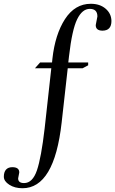

<svg xmlns="http://www.w3.org/2000/svg" viewBox="-156 -750 609 1015"><path d="M-28.8 217.8Q16.1 217.8 39.1 150.9Q62 84 80.1 -71.8L115.2 -389.2H28.8L56.2 -419.9H119.1L121.1 -439.9Q135.3 -567.9 187.5 -648.9Q240.2 -730 324.2 -730Q372.1 -730 402.3 -704.1Q432.6 -678.2 433.1 -639.2Q433.1 -588.4 386.2 -587.9Q350.1 -587.9 350.1 -617.2L358.9 -663.1Q358.9 -703.1 318.8 -703.1Q278.8 -703.1 252 -648.4Q225.1 -593.8 209 -454.1L205.1 -419.9H310.1V-404.8L280.8 -389.2H202.1L169.9 -102.1Q130.9 245.1 -37.1 245.1Q-78.1 245.1 -106.9 226.6Q-135.7 208 -135.7 184.1Q-135.7 160.2 -124.5 147Q-112.8 133.8 -90.8 133.8Q-53.7 133.8 -54.2 162.1L-60.1 192.9Q-60.1 217.8 -28.8 217.8Z"/></svg>

Font: Unna-Italic
Style: Italic
Weight: 400
Italic angle: -8°
Designer: Jorge de Buen U.
Foundry: Omnibus-Type
Version: Version 2.006;PS 002.006;hotconv 1.0.70;makeotf.lib2.5.58329